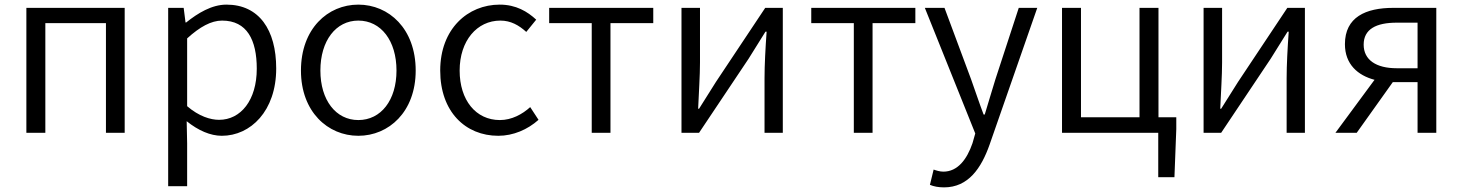

<svg xmlns="http://www.w3.org/2000/svg" viewBox="-20 -574 6323 830"><path d="M94 0H176V-474H438V0H519V-540H94Z M707 231H789V45L787 -50C837 -10 889 13 939 13C1063 13 1174 -94 1174 -278C1174 -445 1100 -554 959 -554C895 -554 835 -517 785 -477H782L774 -540H707ZM927 -56C890 -56 840 -71 789 -115V-408C844 -458 893 -485 940 -485C1048 -485 1090 -401 1090 -277C1090 -141 1021 -56 927 -56Z M1529 13C1661 13 1777 -91 1777 -269C1777 -450 1661 -554 1529 -554C1397 -554 1281 -450 1281 -269C1281 -91 1397 13 1529 13ZM1529 -55C1432 -55 1365 -141 1365 -269C1365 -398 1432 -485 1529 -485C1627 -485 1694 -398 1694 -269C1694 -141 1627 -55 1529 -55Z M2134 13C2199 13 2261 -14 2308 -56L2272 -111C2238 -80 2192 -55 2141 -55C2037 -55 1967 -141 1967 -269C1967 -398 2042 -485 2143 -485C2188 -485 2223 -465 2255 -436L2298 -489C2260 -524 2211 -554 2140 -554C2003 -554 1883 -450 1883 -269C1883 -91 1992 13 2134 13Z M2538 0H2619V-474H2804V-540H2354V-474H2538Z M2926 0H3002L3216 -320C3237 -353 3268 -403 3289 -437H3294C3289 -366 3285 -294 3285 -236V0H3364V-540H3288L3075 -220C3054 -187 3023 -137 3002 -104H2998C3001 -174 3006 -247 3006 -304V-540H2926Z M3671 0H3752V-474H3937V-540H3487V-474H3671Z M4061 236C4166 236 4222 153 4258 51L4464 -540H4384L4283 -231C4268 -183 4252 -128 4237 -79H4232C4213 -129 4195 -184 4178 -231L4063 -540H3978L4196 3L4184 45C4160 115 4120 168 4058 168C4043 168 4027 163 4016 159L4000 225C4016 232 4037 236 4061 236Z M4987 192H5057L5065 -16V-67H4988V-540H4906V-67H4653V-540H4571V0H4987Z M5183 0H5259L5473 -320C5494 -353 5525 -403 5546 -437H5551C5546 -366 5542 -294 5542 -236V0H5621V-540H5545L5332 -220C5311 -187 5280 -137 5259 -104H5255C5258 -174 5263 -247 5263 -304V-540H5183Z M6018 -279C5929 -279 5875 -315 5875 -381C5875 -448 5929 -476 6018 -476H6108V-279ZM5753 0H5845L6001 -219H6002H6108V0H6189V-540H6003C5884 -540 5794 -500 5794 -383C5794 -296 5850 -248 5922 -229Z"/></svg>

Font: Noto Sans JP DemiLight
Style: Regular
Weight: 350
Designer: Ryoko NISHIZUKA 西塚涼子 (kana, bopomofo & ideographs); Paul D. Hunt (Latin, Greek & Cyrillic); Sandoll Communications 산돌커뮤니
Foundry: Adobe
Version: Version 2.004;hotconv 1.0.118;makeotfexe 2.5.65603